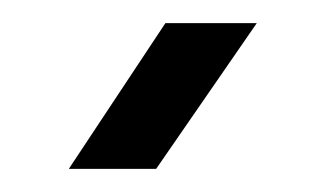

<svg xmlns="http://www.w3.org/2000/svg" viewBox="-20 -786 282 166"><path d="M39.5 -640 123 -766H202L115 -640Z"/></svg>

Font: Big Shoulders Stencil Display
Style: Bold
Weight: 700
Designer: Patric King
Foundry: XO Type Co
Version: Version 1.000